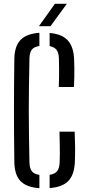

<svg xmlns="http://www.w3.org/2000/svg" viewBox="-20 -977 458 1004"><path d="M186 7Q119 2.5 87.5 -29.8Q56 -62 55 -130.5Q54 -204 53.5 -270.2Q53 -336.5 53 -400Q53 -463.5 53.5 -529.5Q54 -595.5 55 -669Q56 -736 87.8 -768.5Q119.5 -801 186 -805.5V-736.5Q158.5 -732.5 146.8 -718Q135 -703.5 134 -671.5Q132.5 -593 131.5 -527.2Q130.5 -461.5 130.5 -399.8Q130.5 -338 131.5 -272.2Q132.5 -206.5 134 -127.5Q135 -96 146.8 -81.2Q158.5 -66.5 186 -62.5ZM239.5 6.5V-63Q267 -67 278.8 -82Q290.5 -97 292 -127.5Q293 -150.5 293 -172.8Q293 -195 292.5 -222.8Q292 -250.5 291 -288.5H370.5Q372.5 -240.5 372.8 -203.8Q373 -167 371.5 -130.5Q368.5 -63 337.5 -30.8Q306.5 1.5 239.5 6.5ZM287.5 -522Q288.5 -549 288.8 -573Q289 -597 289 -621Q289 -645 288 -671.5Q287 -701.5 275.8 -716.2Q264.5 -731 239.5 -736V-804.5Q303 -799.5 333.8 -766.5Q364.5 -733.5 367.5 -669Q368.5 -643 368.8 -619.2Q369 -595.5 368.5 -572Q368 -548.5 366.5 -522ZM183.5 -840 267 -957H329.5L244 -840Z"/></svg>

Font: Big Shoulders Stencil Text Thin
Style: Regular
Weight: 400
Version: Version 2.001